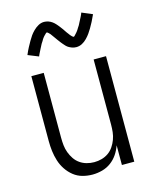

<svg xmlns="http://www.w3.org/2000/svg" viewBox="-115 -830 729 914"><g transform="rotate(-15 250.0 -373.0)"><path d="M227 8Q202 8 178 1.5Q154 -5 134.5 -20.5Q115 -36 101 -57Q87 -78 79.5 -102Q72 -126 69 -150.5Q66 -175 66 -200V-520H127V-200Q127 -181 129 -162.5Q131 -144 137.5 -126.5Q144 -109 154.5 -93.5Q165 -78 180 -67.5Q195 -57 213 -52Q231 -47 250 -47Q269 -47 287 -52Q305 -57 320 -67.5Q335 -78 345.5 -93.5Q356 -109 362.5 -126.5Q369 -144 371 -162.5Q373 -181 373 -200V-520H434V0H373V-97Q365 -74 351.5 -54Q338 -34 318.5 -19.5Q299 -5 275 1.5Q251 8 227 8ZM309 -598Q303 -598 298 -599Q293 -600 288.5 -601.5Q284 -603 279 -605.5Q274 -608 270 -610.5Q266 -613 262.5 -616.5Q259 -620 255.5 -624Q252 -628 248.5 -632Q245 -636 242 -640Q239 -644 236 -648Q233 -652 230 -656Q227 -660 224 -664.5Q221 -669 217.5 -673.5Q214 -678 211 -682.5Q208 -687 205.5 -690Q203 -693 198 -697.5Q193 -702 192 -702Q188 -702 186 -699.5Q184 -697 181 -694.5Q178 -692 175 -688.5Q172 -685 170.5 -683Q169 -681 167.5 -679Q166 -677 164.5 -674.5Q163 -672 161.5 -669Q160 -666 158 -663.5Q156 -661 154 -657.5Q152 -654 150.5 -651Q149 -648 147 -644Q145 -640 143 -636.5Q141 -633 139 -628.5Q137 -624 134.5 -619.5Q132 -615 130 -610.5Q128 -606 126 -601L74 -622Q82 -641 90 -656Q98 -671 105.5 -684Q113 -697 120 -707Q127 -717 138 -728Q149 -739 162.5 -746.5Q176 -754 191 -754Q197 -754 202 -753Q207 -752 211.5 -750.5Q216 -749 221 -746.5Q226 -744 230 -741Q234 -738 237.5 -735Q241 -732 244.5 -728Q248 -724 251.5 -720Q255 -716 258 -712Q261 -708 264 -704Q267 -700 270 -696Q273 -692 276 -687Q279 -682 282.5 -677.5Q286 -673 289 -669Q292 -665 294.5 -661.5Q297 -658 302 -653.5Q307 -649 308 -649Q312 -649 314 -651.5Q316 -654 319 -657Q322 -660 325 -663.5Q328 -667 329.5 -669Q331 -671 332.5 -673Q334 -675 335.5 -677.5Q337 -680 338.5 -682.5Q340 -685 342 -688Q344 -691 346 -694Q348 -697 349.5 -700.5Q351 -704 353 -707.5Q355 -711 357 -715Q359 -719 361 -723Q363 -727 365.5 -731.5Q368 -736 370 -741Q372 -746 374 -751L426 -729Q418 -711 410 -695.5Q402 -680 394.5 -667.5Q387 -655 380 -645Q373 -635 362 -623.5Q351 -612 337.5 -605Q324 -598 309 -598Z"/></g></svg>

Font: Iosevka Light
Style: Regular
Weight: 300
Monospace: yes
Designer: Belleve Invis
Foundry: Belleve Invis
Version: Version 32.5.0; ttfautohint (v1.8.4)